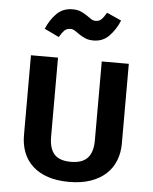

<svg xmlns="http://www.w3.org/2000/svg" viewBox="-56 -846 723 905"><g transform="rotate(5 305.5 -393.0)"><path d="M537 -188Q537 -144 522 -107Q507 -70 478 -43.5Q449 -17 405.5 -2Q362 13 305 13Q247 13 204 -1.5Q161 -16 132 -42.5Q103 -69 88.5 -106Q74 -143 74 -188V-566H202V-192Q202 -136 226.5 -109Q251 -82 305 -82Q359 -82 384 -109.5Q409 -137 409 -192V-566H537ZM361 -661Q338 -661 322 -668Q306 -675 293.5 -683.5Q281 -692 271 -699Q261 -706 249 -706Q231 -706 220 -695Q209 -684 197 -663L128 -696Q145 -738 175 -768.5Q205 -799 251 -799Q274 -799 290 -792Q306 -785 318.5 -776.5Q331 -768 341 -761Q351 -754 363 -754Q380 -754 391 -765Q402 -776 414 -797L483 -766Q466 -724 436 -692.5Q406 -661 361 -661Z"/></g></svg>

Font: Qnwhxotralxmqkhsjrfbfhwcoqn
Style: Regular
Weight: 500
Designer: Carrois Corporate & Edenspiekermann
Foundry: Carrois Corporate GbR & Edenspiekermann AG
Version: Version 2.001